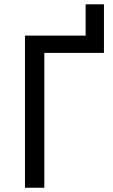

<svg xmlns="http://www.w3.org/2000/svg" viewBox="-20 -881 531 901"><path d="M381.8 -713.9V-860.8H467.8V-632.8H188V0H97.2V-713.9Z"/></svg>

Font: Droid Sans
Style: Regular
Weight: 400
Foundry: Ascender Corporation
Version: Version 1.00 build 114